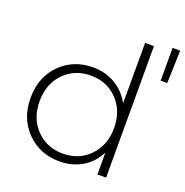

<svg xmlns="http://www.w3.org/2000/svg" viewBox="-136 -891 981 1018"><g transform="rotate(20 354.5 -381.5)"><path d="M666 -767H709L703 -582H666ZM520 -401V-742H570V0H521V-123Q490 -62 434 -29Q378 4 307 4Q196 4 122.5 -70.5Q49 -145 49 -261Q49 -378 122.5 -452Q196 -526 307 -526Q377 -526 432.5 -493Q488 -460 520 -401ZM159.5 -102.5Q219 -41 310 -41Q401 -41 460.5 -102.5Q520 -164 520 -261Q520 -358 460.5 -419.5Q401 -481 310 -481Q219 -481 159.5 -419.5Q100 -358 100 -261Q100 -164 159.5 -102.5Z"/></g></svg>

Font: mBank Light
Style: Regular
Weight: 300
Designer: Julieta Ulanovsky
Foundry: Julieta Ulanovsky
Version: Version 7.200;PS 007.200;hotconv 1.0.88;makeotf.lib2.5.64775